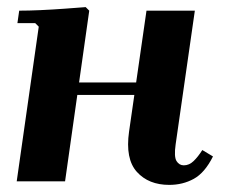

<svg xmlns="http://www.w3.org/2000/svg" viewBox="-20 -510 638 540"><path d="M27 0 89 -435 79 -445H29L34 -480Q60 -480 93.5 -481.5Q127 -483 161 -485.5Q195 -488 221 -490L231 -480L163 0ZM160 -243 165 -278H437L432 -243ZM549 -88 579 -70Q556 -24 525 -7Q494 10 456 10Q398 10 365 -26.5Q332 -63 343 -140L392 -480H528L474 -104Q469 -69 476.5 -57Q484 -45 497 -45Q512 -45 524.5 -57Q537 -69 549 -88Z"/></svg>

Font: Brygada 1918
Style: Bold Italic
Weight: 700
Italic angle: -8°
Designer: Mateusz Machalski | Borys Kosmynka | Przemek Hoffer
Foundry: NIEPODLEGLA 2018
Version: Version 3.006